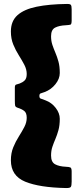

<svg xmlns="http://www.w3.org/2000/svg" viewBox="-20 -800 412 970"><path d="M313.5 150Q333.5 150.5 337.8 144.2Q342 138 342 118V66Q342 48.5 335 45.8Q328 43 313 42.5Q279 41 258.5 30Q238 19 238 -14Q238 -39 244.8 -58.8Q251.5 -78.5 260 -98.2Q268.5 -118 275.2 -142.2Q282 -166.5 282 -200Q282 -228 261.5 -254.8Q241 -281.5 210 -293Q193 -299.5 186 -301.8Q179 -304 179 -315Q179 -326 185 -328Q191 -330 205.5 -335Q238 -347 260 -374.5Q282 -402 282 -431Q282 -465 275.2 -489.2Q268.5 -513.5 260 -533.2Q251.5 -553 244.8 -572.8Q238 -592.5 238 -617Q238 -650 258.5 -660.5Q279 -671 313 -672.5Q330 -673.5 336 -675.5Q342 -677.5 342 -696.5V-753Q342 -770 338 -775.2Q334 -780.5 318 -780Q228 -779 164.8 -766Q101.5 -753 68.2 -723.2Q35 -693.5 35 -641Q35 -604.5 47 -575.2Q59 -546 75 -520.8Q91 -495.5 103 -472.5Q115 -449.5 115 -426Q115 -403.5 104.5 -393.5Q94 -383.5 79 -378Q70 -374.5 62.5 -373Q55 -371.5 55 -358V-290.5Q55 -273.5 56.5 -266.2Q58 -259 71 -255Q89 -249.5 102 -239.8Q115 -230 115 -205Q115 -181.5 103 -158.5Q91 -135.5 75 -110.2Q59 -85 47 -55.8Q35 -26.5 35 10Q35 88 107.2 117.8Q179.5 147.5 313.5 150Z"/></svg>

Font: Besley Black
Style: Regular
Weight: 900
Designer: Owen Earl
Foundry: indestructible type*
Version: Version 2.001